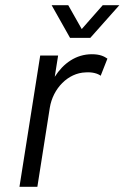

<svg xmlns="http://www.w3.org/2000/svg" viewBox="-20 -720 480 740"><path d="M328 -574 440 -700H376L295 -608L243 -700H179L250 -574ZM191 -424 204 -506H135L55 0H124L172 -305C184 -379 242 -439 310 -441C337 -443 358 -436 368 -428L394 -494C381 -503 365 -511 334 -511C273 -511 224 -476 191 -424Z"/></svg>

Font: Arthouse Owned
Style: Italic
Weight: 400
Italic angle: -10°
Designer: Jeremy Tribby
Foundry: Tribby Type
Version: Version 1.000;PS 001.000;hotconv 1.0.88;makeotf.lib2.5.64775